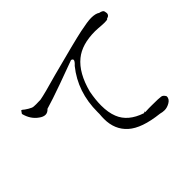

<svg xmlns="http://www.w3.org/2000/svg" viewBox="-151 -920 1131 1131"><g transform="rotate(-45 414.0 -354.5)"><path d="M641 -9Q663 -9 685.5 -22.5Q708 -36 708 -58Q699 -77 684 -80Q669 -83 607 -83H584Q564 -83 557 -82H555Q551 -82 551 -85Q551 -88 555 -94Q549 -83 543 -83H542Q443 -116 413 -192Q396 -234 396 -293Q396 -340 407 -398Q439 -521 508 -577Q570 -628 680 -628L704 -627Q738 -624 757 -624Q779 -624 782 -628.5Q785 -633 787 -633L789 -632Q805 -639 805 -654Q805 -657 802.5 -669.5Q800 -682 774 -687Q756 -700 719 -700Q690 -700 623 -686Q556 -672 330 -612Q208 -577 168 -570L131 -569Q106 -569 100 -572Q80 -581 62 -594Q48 -606 45 -606Q44 -606 42.5 -605Q41 -604 31 -588Q45 -531 88 -501Q108 -486 126 -486Q144 -486 159 -503Q212 -518 315 -555Q418 -592 460 -608Q472 -605 472 -597Q472 -587 451 -568Q354 -448 354 -281V-265Q352 -244 352 -225Q352 -136 411.5 -82.5Q471 -29 607 -14Q625 -9 641 -9Z"/></g></svg>

Font: Xiaobo Songti 小帛宋体
Style: Regular
Weight: 400
Version: Version 1.501;March 17, 2024;FontCreator 14.0.0.2814 64-bit